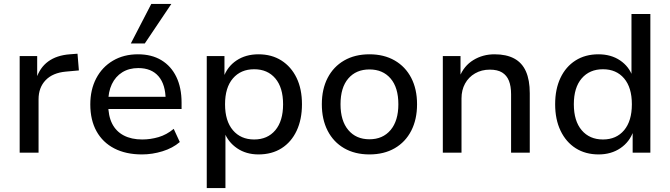

<svg xmlns="http://www.w3.org/2000/svg" viewBox="-20 -776 3405 976"><path d="M80 0V-491H169V-375H164Q182 -432 225 -463.5Q268 -495 335 -500L374 -503L381 -418L315 -412Q248 -406 212 -368.5Q176 -331 176 -271V0Z M702 9Q620 9 561 -21.5Q502 -52 470.5 -109Q439 -166 439 -245Q439 -320 469 -377.5Q499 -435 554 -467.5Q609 -500 681 -500Q751 -500 800.5 -470Q850 -440 876.5 -385Q903 -330 903 -254V-222H512V-284H839L822 -267Q822 -346 786 -388Q750 -430 683 -430Q636 -430 601.5 -408.5Q567 -387 548.5 -348Q530 -309 530 -255V-247Q530 -187 550 -147.5Q570 -108 609 -87.5Q648 -67 703 -67Q745 -67 786 -79Q827 -91 863 -121L894 -54Q858 -23 806 -7Q754 9 702 9ZM645 -555 749 -756H851L716 -555Z M1031 180V-491H1121V-382H1116Q1135 -437 1182 -468.5Q1229 -500 1294 -500Q1361 -500 1410.5 -468.5Q1460 -437 1487.5 -380.5Q1515 -324 1515 -246Q1515 -169 1488 -111.5Q1461 -54 1411.5 -22.5Q1362 9 1294 9Q1231 9 1185 -22.5Q1139 -54 1120 -105H1126V180ZM1272 -67Q1340 -67 1379.5 -114Q1419 -161 1419 -246Q1419 -331 1379.5 -377.5Q1340 -424 1272 -424Q1204 -424 1164 -377.5Q1124 -331 1124 -246Q1124 -161 1164 -114Q1204 -67 1272 -67Z M1858 9Q1784 9 1729.5 -22.5Q1675 -54 1645.5 -111.5Q1616 -169 1616 -246Q1616 -323 1645.5 -380Q1675 -437 1729.5 -468.5Q1784 -500 1858 -500Q1932 -500 1986.5 -468.5Q2041 -437 2070.5 -380Q2100 -323 2100 -246Q2100 -169 2070.5 -111.5Q2041 -54 1986.5 -22.5Q1932 9 1858 9ZM1858 -68Q1926 -68 1965.5 -115Q2005 -162 2005 -246Q2005 -331 1965.5 -377Q1926 -423 1858 -423Q1790 -423 1750.5 -377Q1711 -331 1711 -246Q1711 -162 1750.5 -115Q1790 -68 1858 -68Z M2231 0V-491H2321V-385H2316Q2338 -441 2386 -470.5Q2434 -500 2494 -500Q2554 -500 2594 -478.5Q2634 -457 2653.5 -413Q2673 -369 2673 -302V0H2578V-297Q2578 -338 2567 -365.5Q2556 -393 2532.5 -407.5Q2509 -422 2470 -422Q2428 -422 2395 -403Q2362 -384 2344 -351Q2326 -318 2326 -276V0Z M3023 9Q2956 9 2906.5 -22.5Q2857 -54 2829.5 -111.5Q2802 -169 2802 -246Q2802 -323 2829 -380Q2856 -437 2905.5 -468.5Q2955 -500 3022 -500Q3086 -500 3132 -469Q3178 -438 3196 -386H3190V-705H3286V0H3196V-110H3200Q3181 -55 3134 -23Q3087 9 3023 9ZM3045 -67Q3113 -67 3152.5 -114Q3192 -161 3192 -246Q3192 -331 3152.5 -377.5Q3113 -424 3045 -424Q2977 -424 2937 -377.5Q2897 -331 2897 -246Q2897 -161 2937 -114Q2977 -67 3045 -67Z"/></svg>

Font: Nunito Sans 10pt Medium
Style: Regular
Weight: 500
Designer: Vernon Adams
Foundry: Vernon Adams
Version: Version 3.101;gftools[0.9.27]